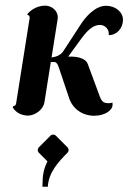

<svg xmlns="http://www.w3.org/2000/svg" viewBox="-20 -416 468 699"><path d="M154.1 263.9C156.7 213.1 190.9 174.8 225.3 140.4C228.3 137.5 229.7 133.8 229.7 130.1C229.7 126.5 228.3 122.8 225.3 119.9L183.8 78.4C180.9 75.4 177.2 74 173.6 74C169.9 74 166.3 75.4 163.3 78.4L121.8 119.9C118.9 122.8 117.4 126.5 117.4 130.1C117.4 133.8 118.9 137.5 121.8 140.4L152.8 171.6C138.7 199.5 134.8 220.5 134.5 263.9ZM38.6 -39.1C37.6 -33.2 33.2 -29.3 27.3 -29.3L26.6 -24.4C38.3 -5.9 57.4 3.9 80.6 4.9C107.9 4.9 137.5 -16.6 141.8 -43.9L165 -190.4H176.8C185.5 -190.4 190.4 -181.4 193.1 -173.3L231.9 -58.1C245.1 -19 280.8 5.4 322.8 5.4C359.9 5.4 389.9 -12.9 389.9 -35.4C389.9 -37.6 389.9 -40 389.4 -42.5C385 -41 380.4 -40.3 376 -40.3C362.8 -40.3 351.8 -42 344 -63L299.1 -184.1C292.2 -202.4 264.6 -210 238.5 -210H228.3L276.4 -275.9C303.5 -313 323.7 -325.2 344 -325.2C364.3 -325.2 376 -307.6 376 -294.9V-288.1C405.3 -288.1 427.7 -313 427.7 -344.2C427.7 -372.3 400.1 -395 365.7 -395C325.7 -395 290 -352.1 274.9 -328.6L209.5 -228.3C198.5 -213.4 182.9 -209 167.7 -206.8L189.9 -346.7C190.2 -348.9 190.4 -350.8 190.4 -353C190.4 -377 168.7 -395.5 143.8 -395.5C120.1 -394.8 97.9 -385 80.6 -366.2L79.8 -361.3C85.2 -361.3 88.1 -357.4 88.1 -351.6Z"/></svg>

Font: RisaltypS01
Style: Medium
Weight: 500
Italic angle: -9°
Designer: gluk
Foundry: gluk
Version: Version 0.24